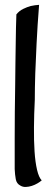

<svg xmlns="http://www.w3.org/2000/svg" viewBox="-20 -676 230 784"><path d="M139.6 -656.2Q132.8 -569.3 129.4 -498.5Q126 -427.7 124 -376Q122.1 -315.4 122.1 -268.6Q119.1 -210 118.7 -155.8Q118.2 -101.6 121.1 -57.6Q124 -13.7 131.3 17.6Q138.7 48.8 150.4 60.5Q143.6 66.4 132.8 72.8Q122.1 79.1 109.9 83Q97.7 86.9 85.4 87.4Q73.2 87.9 63.5 82Q47.9 74.2 44.4 55.7Q41 37.1 40 14.6Q40 4.9 40 -29.8Q40 -64.5 40 -112.8Q40 -161.1 40.5 -217.8Q41 -274.4 42 -329.1Q42 -372.1 43 -418.9Q43.9 -460 44.4 -511.2Q44.9 -562.5 46.9 -617.2Q58.6 -631.8 74.7 -639.6Q90.8 -647.5 105.5 -651.4Q123 -655.3 139.6 -656.2Z"/></svg>

Font: Rancho
Style: Regular
Weight: 400
Designer: Font Diner, Inc
Foundry: Font Diner, Inc
Version: Version 1.001